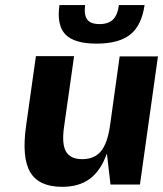

<svg xmlns="http://www.w3.org/2000/svg" viewBox="-20 -720 636 749"><path d="M411.1 0 397 -121.1Q372.6 -53.7 330.6 -22.5Q288.6 8.8 222.2 8.8Q131.8 8.8 97.9 -48.3Q64 -105.5 82 -231L120.1 -501H269L230 -226.1Q220.2 -158.2 237.5 -128.7Q254.9 -99.1 300.8 -99.1Q348.1 -99.1 373.8 -130.1Q399.4 -161.1 409.2 -230L446.8 -500H596.2L525.9 0ZM443.8 -700.2H543.9Q532.7 -621.1 488.3 -585.4Q443.8 -549.8 356.9 -549.8Q269.5 -549.8 235.1 -585.7Q200.7 -621.6 211.9 -700.2H312Q307.1 -661.6 320.3 -643.8Q333.5 -626 368.2 -626Q402.8 -626 420.9 -643.8Q439 -661.6 443.8 -700.2Z"/></svg>

Font: Fivo Sans Modern
Style: Italic
Weight: 700
Designer: Alexander Slobzheninov
Foundry: Alexander Slobzheninov
Version: 1.0